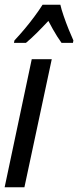

<svg xmlns="http://www.w3.org/2000/svg" viewBox="-21 -786 329 806"><path d="M-1.5 0 112.3 -537.6H196.3L81.5 0ZM37.6 -606 39.6 -616.2Q62 -640.1 83.3 -665.5Q104.5 -690.9 123.5 -716.6Q142.6 -742.2 157.7 -766.1H232.4Q236.3 -748 246.1 -719.5Q255.9 -690.9 267.3 -662.6Q278.8 -634.3 287.1 -616.2L285.2 -606H237.3Q228.5 -618.2 219.2 -632.8Q210 -647.5 200.7 -663.8Q191.4 -680.2 182.1 -698.2Q156.2 -670.4 132.6 -647Q108.9 -623.5 87.9 -606Z"/></svg>

Font: Open Sans Condensed Medium
Style: Italic
Weight: 500
Width: 3
Italic angle: -12°
Designer: Monotype Design Team
Foundry: Monotype Imaging Inc.
Version: Version 3.000